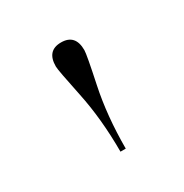

<svg xmlns="http://www.w3.org/2000/svg" viewBox="-67 -770 302 315"><g transform="rotate(-30 84.0 -612.0)"><path d="M79 -510Q79 -572 68 -624.5Q57 -677 57 -684Q57 -714 84 -714Q111 -714 111 -684Q111 -676 100 -624Q89 -572 89 -510Z"/></g></svg>

Font: Libre Caslon Display
Style: Regular
Weight: 400
Designer: Pablo Impallari, Rodrigo Fuenzalida
Foundry: Pablo Impallari, Rodrigo Fuenzalida
Version: Version 1.002